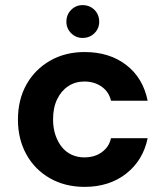

<svg xmlns="http://www.w3.org/2000/svg" viewBox="-20 -717 646 749"><path d="M310 12Q234 12 175 -21.5Q116 -55 83 -114.5Q50 -174 50 -250Q50 -328 83 -387Q116 -446 175 -480Q234 -514 310 -514Q407 -514 472.5 -463.5Q538 -413 556 -324H413Q405 -359 376.5 -379Q348 -399 309 -399Q274 -399 246.5 -381Q219 -363 203 -330Q187 -297 187 -251Q187 -217 196.5 -189.5Q206 -162 222 -142.5Q238 -123 260.5 -113Q283 -103 309 -103Q335 -103 356 -111.5Q377 -120 392.5 -137Q408 -154 413 -178H556Q538 -91 472 -39.5Q406 12 310 12ZM302 -569Q276 -569 257.5 -587.5Q239 -606 239 -632Q239 -660 257.5 -678.5Q276 -697 302 -697Q330 -697 348.5 -678.5Q367 -660 367 -632Q367 -606 348.5 -587.5Q330 -569 302 -569Z"/></svg>

Font: DM Sans 16pt
Style: Bold
Weight: 700
Version: Version 4.004;gftools[0.9.30]